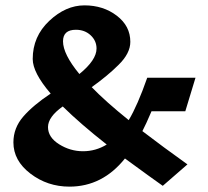

<svg xmlns="http://www.w3.org/2000/svg" viewBox="-20 -728 774 716"><path d="M378 -189Q280 -266 214 -331Q159 -292 159 -254Q159 -216 200.5 -190Q242 -164 289.5 -164Q337 -164 378 -189ZM263 -617Q215 -617 215 -574Q215 -526 276 -452Q340 -504 340 -547Q340 -576 318 -596.5Q296 -617 263 -617ZM239 -32Q157 -32 93.5 -80.5Q30 -129 30 -197Q30 -251 67 -293.5Q104 -336 169 -379Q102 -457 102 -508Q102 -592 163.5 -650Q225 -708 295 -708Q365 -708 415.5 -669.5Q466 -631 466 -572Q466 -529 422 -486Q382 -446 322 -403Q373 -350 460 -280Q493 -335 529 -438H709L671 -313H545Q525 -266 511 -239Q588 -180 679 -115L587 -35Q547 -63 446 -137Q362 -32 239 -32Z"/></svg>

Font: Halant
Style: Bold
Weight: 700
Designer: Hitesh Malaviya (Devanagari), Satya Rajpurohit (Latin)
Foundry: Indian Type Foundry
Version: Version 1.101;PS 1.0;hotconv 1.0.78;makeotf.lib2.5.61930; tt